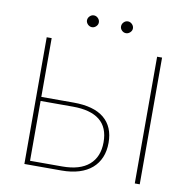

<svg xmlns="http://www.w3.org/2000/svg" viewBox="-92 -958 1047 1049"><g transform="rotate(10 431.5 -433.0)"><path d="M317 -22.5Q415.5 -22.5 466.2 -66.5Q517 -110.5 517 -192Q517 -274 466.8 -314.2Q416.5 -354.5 318 -354.5H139V-22.5ZM318 -377Q430.5 -377 487.5 -329.8Q544.5 -282.5 544.5 -193.5Q544.5 -148 529.5 -112.2Q514.5 -76.5 485.8 -51.5Q457 -26.5 414.5 -13.2Q372 0 317 0H111.5V-703H139V-377ZM751.5 0H724V-703H751.5ZM378 -832Q378 -819.5 368 -809.8Q358 -800 345 -800Q338.5 -800 332.5 -802.8Q326.5 -805.5 322 -810Q317.5 -814.5 314.8 -820.2Q312 -826 312 -832Q312 -845.5 322 -855.5Q332 -865.5 345 -865.5Q358 -865.5 368 -855.5Q378 -845.5 378 -832ZM567 -832Q567 -819.5 556.8 -809.8Q546.5 -800 534 -800Q520.5 -800 510.8 -809.8Q501 -819.5 501 -832Q501 -845.5 510.8 -855.5Q520.5 -865.5 534 -865.5Q546.5 -865.5 556.8 -855.5Q567 -845.5 567 -832Z"/></g></svg>

Font: Lato 2
Style: Regular
Weight: 200
Designer: Lukasz Dziedzic with Adam Twardoch and Botio Nikoltchev
Foundry: tyPoland Lukasz Dziedzic
Version: Version 2.015; 2015-08-06; http://www.latofonts.com/